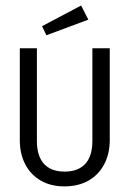

<svg xmlns="http://www.w3.org/2000/svg" viewBox="-20 -663 466 691"><path d="M375 -158.2Q375 -109.4 354.7 -71.3Q334.5 -33.2 297.9 -12.7Q261.2 7.8 212.4 7.8Q162.6 7.8 126.5 -13.2Q90.3 -34.2 70.8 -71.8Q51.3 -109.4 51.3 -158.2V-489.3H112.8V-156.2Q112.8 -101.1 138.4 -73.2Q164.1 -45.4 212.4 -45.4Q260.7 -45.4 286.6 -73Q312.5 -100.6 312.5 -156.2V-489.3H375ZM297.9 -592.3 147 -536.1 131.3 -568.8 272 -643.1Z"/></svg>

Font: Amiri Typewriter
Style: Regular
Weight: 400
Monospace: yes
Designer: Khaled Hosny
Version: Version 1.1